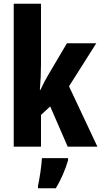

<svg xmlns="http://www.w3.org/2000/svg" viewBox="-20 -780 538 1021"><path d="M198 -442V-760H53V0H198V-169L247 -214L340 0H498L347 -321L492 -550H336L235 -379C223 -359 208 -331 195 -302H192C196 -347 198 -394 198 -442ZM342 72V61H203C201 101 190 173 182 208V221H277C304 176 327 124 342 72Z"/></svg>

Font: Noto Sans Devanagari ExtraCondensed ExtraBold
Style: Regular
Weight: 800
Width: 2
Designer: Jelle Bosma - Monotype Design Team
Foundry: Monotype Imaging Inc.
Version: Version 2.004